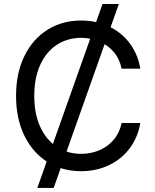

<svg xmlns="http://www.w3.org/2000/svg" viewBox="-20 -839 770 952"><path d="M488.3 -819.3H569.3L246.1 92.8H165ZM59.6 -363.3Q59.6 -476.6 101.1 -561.3Q142.6 -646 215.8 -691.7Q289.1 -737.3 382.3 -737.3Q456.1 -737.3 518.3 -708.7Q580.6 -680.2 621.8 -626.2Q663.1 -572.3 675.8 -498.5H583Q573.2 -546.9 543.9 -581.3Q514.6 -615.7 472.4 -633.5Q430.2 -651.4 382.3 -651.4Q315.9 -651.4 263.2 -617.7Q210.4 -584 180.2 -519Q149.9 -454.1 149.9 -363.3Q149.9 -272.9 180.4 -208Q210.9 -143.1 263.7 -109.6Q316.4 -76.2 382.3 -76.2Q430.7 -76.2 472.7 -94Q514.6 -111.8 543.9 -146.2Q573.2 -180.7 583 -229H675.8Q663.1 -156.2 622.1 -102.3Q581.1 -48.3 518.8 -19.3Q456.5 9.8 382.3 9.8Q289.1 9.8 215.8 -35.6Q142.6 -81.1 101.1 -165.8Q59.6 -250.5 59.6 -363.3Z"/></svg>

Font: Raveo Variable
Style: Regular
Weight: 400
Designer: Jakub Foglar, Rasmus Andersson (Inter)
Foundry: Jakubfoglar.com
Version: Version 1.000;Glyphs 3.2.3 (3260)